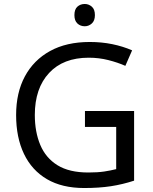

<svg xmlns="http://www.w3.org/2000/svg" viewBox="-20 -935 768 965"><path d="M407 -377H654V-27Q596 -8 537 1Q478 10 403 10Q292 10 216 -34.5Q140 -79 100.5 -161.5Q61 -244 61 -357Q61 -469 105 -551Q149 -633 231.5 -678.5Q314 -724 431 -724Q491 -724 544.5 -713Q598 -702 644 -682L610 -604Q572 -621 524.5 -633Q477 -645 426 -645Q298 -645 226.5 -568Q155 -491 155 -357Q155 -272 182.5 -206.5Q210 -141 269 -104.5Q328 -68 424 -68Q471 -68 504 -73Q537 -78 564 -85V-297H407ZM406 -915Q426 -915 441.5 -901.5Q457 -888 457 -859Q457 -831 441.5 -817Q426 -803 406 -803Q384 -803 369 -817Q354 -831 354 -859Q354 -888 369 -901.5Q384 -915 406 -915Z"/></svg>

Font: Noto Sans Old Italic
Style: Regular
Weight: 400
Designer: Monotype Design Team
Foundry: Monotype Imaging Inc.
Version: Version 2.003; ttfautohint (v1.8.4.7-5d5b)